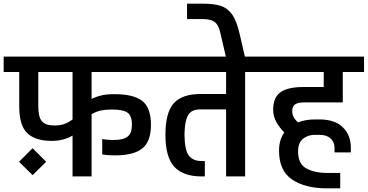

<svg xmlns="http://www.w3.org/2000/svg" viewBox="-30 -963 2007 1048"><path d="M0 0ZM470 -570V-423Q523 -449 585 -449H596Q699 -449 746.5 -412Q794 -375 794 -282Q794 -191 747 -153Q700 -115 600 -115H588Q573 -115 556 -116.5Q539 -118 528 -120V-204Q556 -199 582 -199H594Q642 -199 666 -217Q690 -235 690 -282Q690 -332 665.5 -348.5Q641 -365 585 -365H574Q544 -365 519.5 -359.5Q495 -354 470 -340V0H366V-223Q317 -194 252 -194Q163 -194 119 -236Q75 -278 75 -382V-570H-10V-654H836V-570ZM366 -311V-570H179V-382Q179 -325 198.5 -301.5Q218 -278 267 -278Q299 -278 322 -286.5Q345 -295 366 -311ZM74 -80 148 -154 222 -80 148 -7Z M1413 -654V-570H1308V0H1204V-366H1066Q1034 -366 1015.5 -354.5Q997 -343 987.5 -313Q978 -283 977 -227Q978 -144 1000.5 -114Q1023 -84 1071 -84H1088V0H1071Q970 0 921.5 -52.5Q873 -105 873 -227Q873 -349 918.5 -399.5Q964 -450 1066 -450H1204V-570H816V-654Z M1174 -778Q1164 -826 1142.5 -842.5Q1121 -859 1076 -859H991V-943H1076Q1138 -943 1175 -931Q1212 -919 1237 -884Q1262 -849 1278 -778L1309 -644H1205Z M1565 -356Q1565 -322 1597 -295Q1638 -311 1687 -311H1715Q1797 -311 1841 -268.5Q1885 -226 1885 -156V-131H1796V-156Q1796 -187 1774.5 -207Q1753 -227 1715 -227H1687Q1652 -227 1624.5 -206Q1597 -185 1597 -136Q1597 -69 1641.5 -44Q1686 -19 1758 -19H1827V65H1753Q1636 65 1564.5 17Q1493 -31 1493 -141Q1493 -200 1522 -240Q1497 -264 1479 -296Q1461 -328 1461 -363Q1461 -431 1501 -459.5Q1541 -488 1625 -488H1737V-570H1393V-654H1957V-570H1841V-404H1630Q1597 -404 1581 -393.5Q1565 -383 1565 -356Z"/></svg>

Font: Biryani SemiBold
Style: Regular
Weight: 600
Designer: Dan Reynolds and Mathieu Réguer
Foundry: Dan Reynolds and Mathieu Réguer
Version: Version 1.004; ttfautohint (v1.1) -l 5 -r 5 -G 72 -x 0 -D la